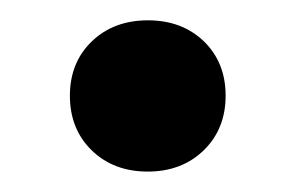

<svg xmlns="http://www.w3.org/2000/svg" viewBox="-20 -436 291 189"><path d="M48.8 -341.8Q48.8 -374.5 70.4 -395.3Q92 -416 125.6 -416Q159.2 -416 180.7 -395.3Q202.1 -374.5 202.1 -341.8Q202.1 -309.1 180.6 -288.1Q159 -267.1 125.4 -267.1Q91.8 -267.1 70.3 -288Q48.8 -308.9 48.8 -341.8Z"/></svg>

Font: Junicode Two Beta VF
Style: Regular
Weight: 400
Designer: Peter S. Baker
Foundry: Briery Creek Software
Version: Version 1.031 beta; ttfautohint (v1.8.1.43-b0c9)